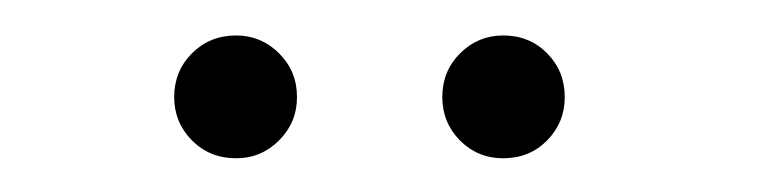

<svg xmlns="http://www.w3.org/2000/svg" viewBox="-20 -699 441 111"><path d="M116.5 -607.5Q131 -607.5 141.3 -617.8Q151.7 -628.2 151.7 -642.9Q151.7 -657.9 141.3 -668.2Q131 -678.5 116.5 -678.5Q101.3 -678.5 91 -668.2Q80.7 -657.9 80.7 -642.9Q80.7 -628.2 91 -617.8Q101.3 -607.5 116.5 -607.5ZM270.9 -607.5Q286.1 -607.5 296.3 -617.8Q306.5 -628.2 306.5 -642.9Q306.5 -657.9 296.3 -668.2Q286.1 -678.5 270.9 -678.5Q256.4 -678.5 246 -668.2Q235.7 -657.9 235.7 -642.9Q235.7 -628.2 245.9 -617.8Q256.2 -607.5 270.9 -607.5Z"/></svg>

Font: Anybody Thin
Style: Regular
Weight: 100
Designer: Tyler Finck
Foundry: Etcetera Type Company
Version: Version 1.114;gftools[0.9.25]